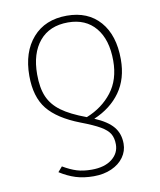

<svg xmlns="http://www.w3.org/2000/svg" viewBox="-83 -597 725 869"><g transform="rotate(-10 279.5 -162.5)"><path d="M436 84Q436 118 416 146Q396 174 360 190Q324 206 278 206Q232 206 195.5 194.5Q159 183 123 160L143 137Q177 157 206 166Q235 175 274 175Q333 175 367 148.5Q401 122 401 81Q401 52 389.5 32.5Q378 13 348 -4.5Q318 -22 260 -44Q159 -83 114 -139Q69 -195 69 -292Q69 -401 126 -466Q183 -531 283 -531Q380 -531 435 -468Q490 -405 490 -294Q490 -205 446.5 -144Q403 -83 325 -50Q384 -25 410 6.5Q436 38 436 84ZM293 -63Q366 -92 410.5 -149.5Q455 -207 455 -294Q455 -391 409.5 -445.5Q364 -500 283 -500Q198 -500 151.5 -444.5Q105 -389 105 -292Q105 -230 122.5 -189.5Q140 -149 180 -119.5Q220 -90 293 -63Z"/></g></svg>

Font: FiraGO UltraLight
Style: Regular
Weight: 200
Designer: bBox Type
Foundry: bBox Type GmbH
Version: Version 1.001